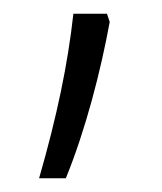

<svg xmlns="http://www.w3.org/2000/svg" viewBox="-20 -130 236 280"><path d="M140 -98 136 -110H87C79 -37 63 40 37 130H76C105 59 127 -27 140 -98Z"/></svg>

Font: Noto Sans Armenian Condensed ExtraLight
Style: Regular
Weight: 200
Width: 3
Designer: Monotype Design Team
Foundry: Monotype Imaging Inc.
Version: Version 2.008